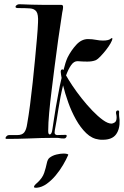

<svg xmlns="http://www.w3.org/2000/svg" viewBox="-20 -654 583 904"><path d="M464 4Q460 4 455.5 4Q451 4 446 3Q413 -1 386 -27Q359 -53 337.5 -91.5Q316 -130 301 -172.5Q286 -215 277 -252Q264 -200 255 -140.5Q246 -81 238 -40Q237 -36 237 -30Q237 -20 248 -18Q255 -18 264.5 -18.5Q274 -19 287 -19H289Q294 -19 294 -14Q294 -10 290.5 -6Q287 -2 282 -2Q266 -2 262 -3.5Q258 -5 241 -5Q178 -5 115 -2Q91 -1 63 -0.5Q35 0 11 0Q6 0 6 -4Q6 -8 11 -13Q16 -18 22 -18H61Q84 -18 94 -30.5Q104 -43 108 -71Q115 -110 121.5 -160.5Q128 -211 134 -266.5Q140 -322 145 -375.5Q150 -429 154 -474Q158 -519 159 -548Q161 -586 151.5 -599.5Q142 -613 121 -614.5Q100 -616 65 -616Q53 -616 53 -622Q53 -626 58.5 -630Q64 -634 70 -634Q76 -634 89.5 -633.5Q103 -633 115 -632.5Q127 -632 131 -632Q166 -631 190.5 -631Q215 -631 235 -631H269Q277 -631 277 -621Q277 -617 276 -610Q275 -603 273 -595Q263 -531 254 -467.5Q245 -404 237 -340Q230 -284 223 -228Q216 -172 211.5 -123Q207 -74 207 -39V-37Q207 -21 214 -21Q224 -21 227 -47Q229 -64 234 -93Q239 -122 243 -150Q248 -175 254.5 -212.5Q261 -250 270 -287Q269 -295 267.5 -302Q266 -309 266 -315V-318Q266 -324 270.5 -326.5Q275 -329 279 -324Q288 -361 298 -383Q315 -417 339.5 -443.5Q364 -470 394 -470Q414 -470 431.5 -466.5Q449 -463 465 -463Q493 -463 503 -473Q507 -475 507 -475Q509 -475 509 -472Q509 -465 500.5 -450Q492 -435 479 -418.5Q466 -402 453 -388.5Q440 -375 432 -371Q422 -367 412 -365.5Q402 -364 391 -364Q380 -364 368.5 -364.5Q357 -365 345 -366Q328 -366 315 -347.5Q302 -329 291 -299Q302 -279 321 -250.5Q340 -222 364.5 -191Q389 -160 415 -133Q441 -106 464.5 -89Q488 -72 505 -72Q511 -72 520 -77.5Q529 -83 529 -101Q529 -105 528.5 -109Q528 -113 527 -117Q527 -119 526.5 -120Q526 -121 526 -122Q526 -134 535 -134Q541 -134 541 -127Q540 -117 541 -107Q542 -97 543 -89Q545 -47 526.5 -21.5Q508 4 464 4ZM279 69Q290 69 296.5 71Q303 73 301 76Q292 97 277 122.5Q262 148 242.5 171.5Q223 195 200 211.5Q177 228 153 230H148Q140 230 140 226Q140 219 156 206Q180 184 188 160Q196 136 200 116Q204 96 213 89Q227 78 246 73.5Q265 69 279 69Z"/></svg>

Font: Tapestry
Style: Regular
Weight: 400
Designer: Robert E. Leuschke
Foundry: Robert E. Leuschke
Version: Version 1.010; ttfautohint (v1.8.4.7-5d5b)